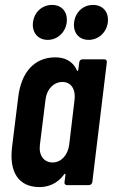

<svg xmlns="http://www.w3.org/2000/svg" viewBox="-20 -752 459 780"><path d="M174 -590C213 -590 246 -620 251 -661C256 -703 231 -732 192 -732C151 -732 119 -703 114 -661C109 -620 134 -590 174 -590ZM340 -590C380 -590 413 -620 418 -661C423 -703 398 -732 358 -732C318 -732 286 -703 281 -661C276 -620 300 -590 340 -590ZM302 -499 298 -468C297 -463 294 -462 292 -467C274 -507 239 -519 205 -519C119 -519 66 -458 54 -357L29 -155C17 -57 52 8 141 8C173 8 212 -4 240 -43C243 -47 246 -47 246 -42L242 -12C241 -5 245 0 252 0H341C348 0 354 -5 355 -12L414 -499C415 -506 411 -511 404 -511H315C308 -511 303 -506 302 -499ZM194 -92C158 -92 137 -121 142 -163L165 -348C170 -390 198 -419 234 -419C268 -419 288 -390 283 -348L261 -163C255 -121 228 -92 194 -92Z"/></svg>

Font: Barlow Condensed SemiBold
Style: Italic
Weight: 600
Width: 3
Italic angle: -7°
Designer: Jeremy Tribby
Foundry: Tribby Type
Version: Version 1.422;hotconv 1.0.109;makeotfexe 2.5.65596